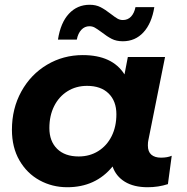

<svg xmlns="http://www.w3.org/2000/svg" viewBox="-20 -777 782 805"><path d="M700 -124 684 -5Q644 8 599 8Q541 8 503.5 -15Q466 -38 452 -79Q381 8 262 8Q199 8 146 -21Q93 -50 61.5 -104.5Q30 -159 30 -233Q30 -322 69.5 -393.5Q109 -465 177 -505.5Q245 -546 327 -546Q451 -546 502 -465L516 -538H672L602 -189Q600 -181 600 -167Q600 -141 614.5 -128.5Q629 -116 655 -116Q682 -116 700 -124ZM468 -298Q468 -353 435.5 -385Q403 -417 345 -417Q299 -417 263 -394.5Q227 -372 207 -332Q187 -292 187 -240Q187 -185 219.5 -153Q252 -121 310 -121Q356 -121 392 -143.5Q428 -166 448 -206Q468 -246 468 -298ZM406 -642Q387 -656 377 -661.5Q367 -667 355 -667Q335 -667 321 -652Q307 -637 302 -611H223Q234 -682 269 -719.5Q304 -757 356 -757Q382 -757 401.5 -747Q421 -737 444 -719Q462 -705 472.5 -699Q483 -693 495 -693Q516 -693 529.5 -707.5Q543 -722 548 -747H627Q616 -679 581.5 -641.5Q547 -604 495 -604Q468 -604 448.5 -614Q429 -624 406 -642Z"/></svg>

Font: Montserrat Alternates
Style: Bold Italic
Weight: 700
Italic angle: -11.3°
Designer: Julieta Ulanovsky
Foundry: Julieta Ulanovsky
Version: Version 7.200